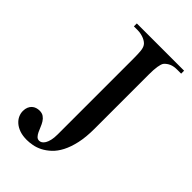

<svg xmlns="http://www.w3.org/2000/svg" viewBox="-211 -729 812 812"><g transform="rotate(45 195.0 -323.0)"><path d="M358.9 -644.5Q338.4 -644.5 324.5 -638.4Q310.5 -632.3 300.3 -620.6Q288.6 -603.5 288.6 -545.4V-221.2Q288.6 -170.4 280.3 -133.3Q272 -96.2 258.3 -69.8Q244.6 -43.5 226.8 -26.9Q209 -10.3 190.2 -0.7Q171.4 8.8 152.8 12.2Q134.3 15.6 119.1 15.6Q94.7 15.6 76.4 9.3Q58.1 2.9 45.7 -7.8Q33.2 -18.6 27.1 -32Q21 -45.4 21 -59.6Q21 -72.8 25.1 -82.5Q29.3 -92.3 36.1 -98.6Q43 -105 52 -107.9Q61 -110.8 70.3 -110.8Q85 -110.8 94.7 -104Q104.5 -97.2 110.8 -86.9Q117.2 -76.7 121.8 -64.9Q126.5 -53.2 131.3 -43Q136.2 -32.7 142.6 -25.9Q148.9 -19 158.7 -19Q165 -19 171.4 -22.9Q177.7 -26.9 183.1 -35.6Q188.5 -44.4 191.9 -58.8Q195.3 -73.2 195.3 -93.8V-545.4Q195.3 -574.7 193.6 -591.6Q191.9 -608.4 185.5 -618.2Q182.6 -623 176.3 -627.9Q169.9 -632.8 161.4 -636.5Q152.8 -640.1 142.8 -642.3Q132.8 -644.5 123 -644.5H100.1V-662.1H382.8V-644.5Z"/></g></svg>

Font: Doulos SIL Am
Style: Regular
Weight: 400
Designer: Walt Agee, Victor Gaultney, Peter Martin, Debbi Hosken, Becca Hirsbrunner
Foundry: SIL International
Version: Version 5.000